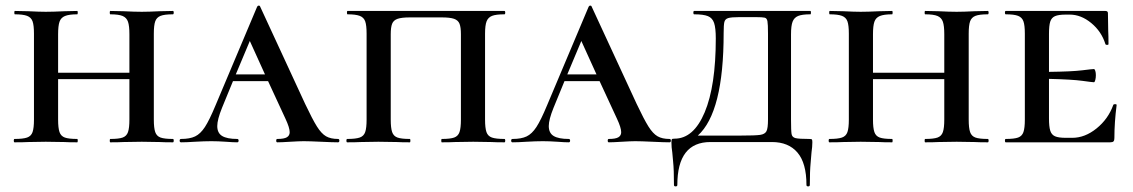

<svg xmlns="http://www.w3.org/2000/svg" viewBox="-20 -507 4035 684"><path d="M596 0Q566 0 549 -1L485 -2L420 -1Q403 0 373 0Q371 0 371 -6Q371 -12 373 -12Q403 -12 417 -17Q431 -22 436 -36.5Q441 -51 441 -81V-225H187V-81Q187 -51 192 -36.5Q197 -22 211 -17Q225 -12 255 -12Q257 -12 257 -6Q257 0 255 0Q225 0 209 -1L143 -2L81 -1Q63 0 32 0Q29 0 29 -6Q29 -12 32 -12Q62 -12 76.5 -17Q91 -22 96 -36.5Q101 -51 101 -81V-387Q101 -417 96 -431Q91 -445 76.5 -450.5Q62 -456 33 -456Q31 -456 31 -462Q31 -468 33 -468L81 -467Q121 -465 143 -465Q168 -465 210 -467L255 -468Q257 -468 257 -462Q257 -456 255 -456Q226 -456 211.5 -450Q197 -444 192 -429.5Q187 -415 187 -385V-248H441V-385Q441 -415 436 -429.5Q431 -444 417 -450Q403 -456 373 -456Q371 -456 371 -462Q371 -468 373 -468L420 -467Q460 -465 485 -465Q509 -465 549 -467L596 -468Q599 -468 599 -462Q599 -456 596 -456Q566 -456 552 -450.5Q538 -445 533 -431Q528 -417 528 -387V-81Q528 -51 533 -36.5Q538 -22 552 -17Q566 -12 596 -12Q599 -12 599 -6Q599 0 596 0Z M1184 0Q1166 0 1124 -2Q1082 -4 1062 -4Q1046 -4 1014 -2Q982 0 968 0Q964 0 964 -6Q964 -12 968 -12Q992 -12 1002 -18Q1012 -24 1012 -36Q1012 -52 997 -84L935 -218H810L771 -123Q754 -81 754 -58Q754 -33 771.5 -22.5Q789 -12 825 -12Q830 -12 830 -6Q830 0 825 0Q811 0 785 -2Q757 -4 733 -4Q708 -4 674 -2Q644 0 625 0Q620 0 620 -6Q620 -12 625 -12Q656 -12 675 -21Q694 -30 710 -54.5Q726 -79 748 -132L896 -483Q898 -487 902 -487Q906 -487 907 -483L1067 -137Q1093 -82 1109 -56.5Q1125 -31 1141.5 -21.5Q1158 -12 1184 -12Q1189 -12 1189 -6Q1189 0 1184 0ZM924 -242 870 -361 820 -242Z M1217 -12Q1247 -12 1261.5 -17Q1276 -22 1281 -36.5Q1286 -51 1286 -81V-387Q1286 -417 1281 -431Q1276 -445 1261.5 -450.5Q1247 -456 1218 -456Q1216 -456 1216 -462Q1216 -468 1218 -468H1777Q1780 -468 1780 -462Q1780 -456 1777 -456Q1747 -456 1733 -450.5Q1719 -445 1713.5 -431Q1708 -417 1708 -387V-81Q1708 -51 1713 -36.5Q1718 -22 1732.5 -17Q1747 -12 1777 -12Q1780 -12 1780 -6Q1780 0 1777 0Q1747 0 1730 -1L1666 -2L1601 -1Q1584 0 1554 0Q1552 0 1552 -6Q1552 -12 1554 -12Q1584 -12 1598 -17Q1612 -22 1617 -36.5Q1622 -51 1622 -81V-385Q1622 -410 1617 -422.5Q1612 -435 1597.5 -440Q1583 -445 1554 -445H1440Q1411 -445 1396.5 -440Q1382 -435 1377 -422.5Q1372 -410 1372 -385V-81Q1372 -51 1377 -36.5Q1382 -22 1396 -17Q1410 -12 1440 -12Q1442 -12 1442 -6Q1442 0 1440 0Q1410 0 1394 -1L1328 -2L1266 -1Q1248 0 1217 0Q1214 0 1214 -6Q1214 -12 1217 -12Z M2365 0Q2347 0 2305 -2Q2263 -4 2243 -4Q2227 -4 2195 -2Q2163 0 2149 0Q2145 0 2145 -6Q2145 -12 2149 -12Q2173 -12 2183 -18Q2193 -24 2193 -36Q2193 -52 2178 -84L2116 -218H1991L1952 -123Q1935 -81 1935 -58Q1935 -33 1952.5 -22.5Q1970 -12 2006 -12Q2011 -12 2011 -6Q2011 0 2006 0Q1992 0 1966 -2Q1938 -4 1914 -4Q1889 -4 1855 -2Q1825 0 1806 0Q1801 0 1801 -6Q1801 -12 1806 -12Q1837 -12 1856 -21Q1875 -30 1891 -54.5Q1907 -79 1929 -132L2077 -483Q2079 -487 2083 -487Q2087 -487 2088 -483L2248 -137Q2274 -82 2290 -56.5Q2306 -31 2322.5 -21.5Q2339 -12 2365 -12Q2370 -12 2370 -6Q2370 0 2365 0ZM2105 -242 2051 -361 2001 -242Z M2874 0Q2874 15 2871 36Q2871 42 2868 72Q2865 102 2865 152Q2865 157 2859 157Q2853 157 2853 152Q2853 74 2821 36.5Q2789 -1 2730 -1H2511Q2393 -1 2393 152Q2393 157 2387 157Q2381 157 2381 152Q2381 97 2378 69Q2375 41 2375 36Q2372 18 2372 0Q2372 -9 2373.5 -11Q2375 -13 2383 -13Q2451 -13 2490.5 -107Q2530 -201 2530 -370Q2530 -407 2524 -425Q2518 -443 2502 -449.5Q2486 -456 2453 -456Q2450 -456 2450 -462Q2450 -468 2453 -468H2867Q2869 -468 2869 -462Q2869 -456 2867 -456Q2837 -456 2823 -450Q2809 -444 2803.5 -429.5Q2798 -415 2798 -385V-81Q2798 -41 2800 -29.5Q2802 -18 2814 -15Q2826 -12 2863 -12Q2871 -12 2872.5 -10Q2874 -8 2874 0ZM2716 -387Q2716 -421 2714 -431.5Q2712 -442 2704.5 -444Q2697 -446 2672 -446H2614Q2585 -446 2574 -442.5Q2563 -439 2560.5 -428.5Q2558 -418 2558 -389Q2558 -107 2466 -24H2619Q2671 -24 2688 -26.5Q2705 -29 2710.5 -39.5Q2716 -50 2716 -81Z M3499 0Q3469 0 3452 -1L3388 -2L3323 -1Q3306 0 3276 0Q3274 0 3274 -6Q3274 -12 3276 -12Q3306 -12 3320 -17Q3334 -22 3339 -36.5Q3344 -51 3344 -81V-225H3090V-81Q3090 -51 3095 -36.5Q3100 -22 3114 -17Q3128 -12 3158 -12Q3160 -12 3160 -6Q3160 0 3158 0Q3128 0 3112 -1L3046 -2L2984 -1Q2966 0 2935 0Q2932 0 2932 -6Q2932 -12 2935 -12Q2965 -12 2979.5 -17Q2994 -22 2999 -36.5Q3004 -51 3004 -81V-387Q3004 -417 2999 -431Q2994 -445 2979.5 -450.5Q2965 -456 2936 -456Q2934 -456 2934 -462Q2934 -468 2936 -468L2984 -467Q3024 -465 3046 -465Q3071 -465 3113 -467L3158 -468Q3160 -468 3160 -462Q3160 -456 3158 -456Q3129 -456 3114.5 -450Q3100 -444 3095 -429.5Q3090 -415 3090 -385V-248H3344V-385Q3344 -415 3339 -429.5Q3334 -444 3320 -450Q3306 -456 3276 -456Q3274 -456 3274 -462Q3274 -468 3276 -468L3323 -467Q3363 -465 3388 -465Q3412 -465 3452 -467L3499 -468Q3502 -468 3502 -462Q3502 -456 3499 -456Q3469 -456 3455 -450.5Q3441 -445 3436 -431Q3431 -417 3431 -387V-81Q3431 -51 3436 -36.5Q3441 -22 3455 -17Q3469 -12 3499 -12Q3502 -12 3502 -6Q3502 0 3499 0Z M3958 -133Q3950 -71 3950 -15Q3950 -7 3947 -3.5Q3944 0 3935 0H3563Q3560 0 3560 -6Q3560 -12 3563 -12Q3593 -12 3607 -17Q3621 -22 3626 -36.5Q3631 -51 3631 -81V-387Q3631 -417 3626 -431Q3621 -445 3607 -450.5Q3593 -456 3563 -456Q3560 -456 3560 -462Q3560 -468 3563 -468H3918Q3927 -468 3927 -460L3928 -398Q3929 -379 3929 -350Q3929 -347 3924 -347Q3919 -347 3918 -350Q3904 -395 3867.5 -425Q3831 -455 3791 -455H3777Q3751 -455 3738.5 -449.5Q3726 -444 3721.5 -430Q3717 -416 3717 -386V-251Q3799 -252 3835 -256.5Q3871 -261 3877 -261Q3880 -261 3882 -254.5Q3884 -248 3884 -239Q3884 -230 3882 -222Q3880 -214 3877 -214Q3872 -214 3836 -219Q3800 -224 3717 -226V-85Q3717 -56 3721.5 -41.5Q3726 -27 3738.5 -21.5Q3751 -16 3777 -16H3800Q3845 -16 3886.5 -49.5Q3928 -83 3946 -133Q3947 -136 3952.5 -136Q3958 -136 3958 -133Z"/></svg>

Font: Cormorant SC SemiBold
Style: Regular
Weight: 600
Designer: Christian Thalmann (Catharsis Fonts)
Version: Version 3.000